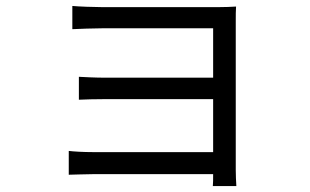

<svg xmlns="http://www.w3.org/2000/svg" viewBox="-20 -569 1040 645"><path d="M223 -549V-471C241 -472 299 -474 325 -474H696V-308H334C300 -308 264 -310 245 -311V-234C265 -235 300 -236 335 -236H696V-58H293C259 -58 227 -60 211 -62V18C227 18 262 16 294 16H696C696 32 696 47 695 56H774C773 42 772 18 772 2V-496C772 -515 772 -536 773 -547C760 -546 734 -545 712 -545H325C299 -545 242 -547 223 -549Z"/></svg>

Font: Source Han Sans TC
Style: Regular
Weight: 400
Designer: Ryoko NISHIZUKA 西塚涼子 (kana, bopomofo & ideographs); Paul D. Hunt (Latin, Greek & Cyrillic); Sandoll Communications 산돌커뮤니
Foundry: Adobe
Version: Version 2.002;hotconv 1.0.116;makeotfexe 2.5.65601